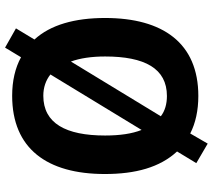

<svg xmlns="http://www.w3.org/2000/svg" viewBox="-61 -732 840 758"><g transform="rotate(-90 359.0 -353.0)"><path d="M667 -358C667 -478 640 -574 582 -637L626 -710L550 -753L512 -690C470 -713 419 -725 360 -725C151 -725 51 -587 51 -359C51 -238 77 -142 140 -74L94 2L171 47L211 -22C252 -1 302 10 359 10C568 10 667 -130 667 -358ZM203 -358C203 -513 251 -602 360 -602C393 -602 421 -592 444 -574L225 -214C210 -252 203 -300 203 -358ZM515 -358C515 -202 468 -114 359 -114C327 -114 300 -122 279 -138L495 -493C508 -458 515 -412 515 -358Z"/></g></svg>

Font: Noto Sans Myanmar UI SemiCondensed
Style: Bold
Weight: 700
Width: 4
Designer: Monotype Design Team
Foundry: Monotype Imaging Inc.
Version: Version 2.103